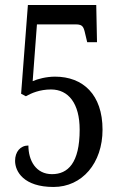

<svg xmlns="http://www.w3.org/2000/svg" viewBox="-20 -734 482 764"><path d="M193 10C307 10 388 -85 388 -218C388 -358 310 -429 199 -429C165 -429 130 -420 110 -411L127 -637H281C313 -637 313 -625 322 -587L327 -566H366L363 -714H91L64 -361L83 -351C104 -363 138 -378 183 -378C252 -378 297 -323 297 -218C297 -85 250 -41 187 -41C123 -41 93 -95 93 -155C61 -155 40 -130 40 -94C40 -51 75 10 193 10Z"/></svg>

Font: Noto Serif Myanmar ExtCond
Style: Regular
Weight: 400
Width: 2
Designer: Ben Mitchell and the Monotype Design Team
Foundry: Monotype Imaging Inc.
Version: Version 2.106